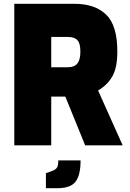

<svg xmlns="http://www.w3.org/2000/svg" viewBox="-20 -763 680 1008"><path d="M55 -743H372Q478 -743 537 -686.5Q596 -630 596 -493Q596 -407 569.5 -361.5Q543 -316 495 -288L624 0H427L323 -256H249V0H55ZM337 -410Q370 -410 386 -429.5Q402 -449 402 -492Q402 -535 386.5 -552Q371 -569 337 -569H249V-410ZM221 146 247 137Q271 129 278.5 118Q286 107 286 79H403Q403 157 376.5 191Q350 225 282 225H221Z"/></svg>

Font: Exo Black
Style: Regular
Weight: 900
Designer: Natanael Gama
Foundry: Natanael Gama
Version: Version 1.500; ttfautohint (v1.6)